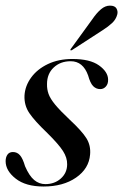

<svg xmlns="http://www.w3.org/2000/svg" viewBox="-22 -654 438 682"><path d="M139 0Q172 0 194.2 -20Q216.5 -40 216.5 -70.5Q217 -93.5 201.8 -117.5Q186.5 -141.5 146 -181.5Q100.5 -225 82 -252.5Q63.5 -280 65 -314.5Q67 -349 88.8 -378.8Q110.5 -408.5 148.2 -426.5Q186 -444.5 235.5 -444.5Q297.5 -444.5 329.5 -421.8Q361.5 -399 362 -371.5Q362.5 -356 354.2 -346.8Q346 -337.5 334 -337.5Q319.5 -337.5 309 -348Q298.5 -358.5 291 -386Q273 -436.5 229 -436.5Q192.5 -436.5 168.8 -414.2Q145 -392 145 -355.5Q144.5 -337 150.5 -320.2Q156.5 -303.5 174 -282.2Q191.5 -261 226.5 -228Q269 -188.5 285 -162.8Q301 -137 298 -105Q294 -55 248.2 -23.2Q202.5 8.5 132.5 8.5Q69.5 8.5 33.8 -19.5Q-2 -47.5 -2 -81.5Q-2 -95.5 4.5 -104.8Q11 -114 24 -114Q39 -114 49 -102.5Q59 -91 67 -63.5Q82 -29 99.5 -14.5Q117 0 139 0ZM305.5 -585Q321.5 -608.5 336.8 -621.2Q352 -634 368.5 -634Q386 -634 391.8 -623.8Q397.5 -613.5 394.5 -602.5Q390 -585 376 -572Q362 -559 343 -547L233.5 -476Q230 -474 228 -476Q227 -477 230 -481Z"/></svg>

Font: Fraunces 144pt
Style: Italic
Weight: 400
Italic angle: -16°
Version: Version 1.000;[b76b70a41]